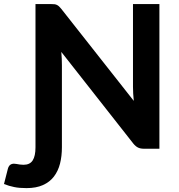

<svg xmlns="http://www.w3.org/2000/svg" viewBox="-102 -746 896 963"><path d="M697.5 -725.5V0H620Q602.5 0 590.5 -5.8Q578.5 -11.5 567 -25.5L205.5 -485.5Q207 -468 207.8 -451Q208.5 -434 208.5 -419.5V-7Q208.5 37.5 199 74.8Q189.5 112 168.5 139.5Q147.5 167 113.5 182.2Q79.5 197.5 31 197.5Q12.5 197.5 -2.5 196.2Q-17.5 195 -30.8 192.2Q-44 189.5 -56.5 185.8Q-69 182 -82 177L-62.5 100.5Q-60 90.5 -55.2 85Q-50.5 79.5 -44.5 77.2Q-38.5 75 -32 75Q-25.5 75 -18.5 76.5Q-11.5 78 -2.5 79.2Q6.5 80.5 16 80.5Q48 80.5 62 58.5Q76 36.5 76 -7V-725.5H155Q164.5 -725.5 171.2 -724.8Q178 -724 183.5 -721.2Q189 -718.5 194 -714Q199 -709.5 205 -702L569 -240Q567 -259 566 -276.8Q565 -294.5 565 -310.5V-725.5Z"/></svg>

Font: Lato 2
Style: Regular
Weight: 800
Designer: Lukasz Dziedzic with Adam Twardoch and Botio Nikoltchev
Foundry: tyPoland Lukasz Dziedzic
Version: Version 2.015; 2015-08-06; http://www.latofonts.com/